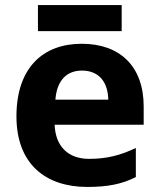

<svg xmlns="http://www.w3.org/2000/svg" viewBox="-20 -729 631 759"><path d="M461 -709H130V-606H461ZM303 -556C149 -556 45 -460 45 -269C45 -80 161 10 325 10C409 10 463 -2 517 -29V-144C456 -115 402 -101 332 -101C248 -101 199 -152 196 -236H548V-308C548 -467 454 -556 303 -556ZM304 -450C374 -450 407 -401 408 -335H199C205 -414 246 -450 304 -450Z"/></svg>

Font: Noto Kufi Arabic
Style: Bold
Weight: 700
Designer: Monotype Design Team, David Williams, Khaled Hosny
Foundry: Google LLC
Version: Version 2.109